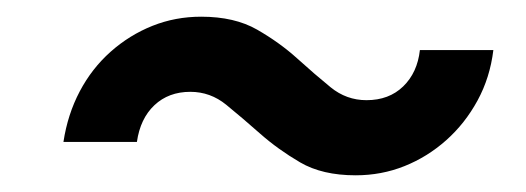

<svg xmlns="http://www.w3.org/2000/svg" viewBox="-20 -475 630 230"><path d="M406 -265Q366 -265 339.5 -280.5Q313 -296 291.5 -315Q270 -334 251 -349.5Q232 -365 208 -365Q182 -365 165 -349Q148 -333 144 -305H56Q61 -338 75.5 -365.5Q90 -393 112.5 -413Q135 -433 162.5 -444Q190 -455 221 -455Q261 -455 288 -439.5Q315 -424 336 -405Q357 -386 376 -370.5Q395 -355 419 -355Q446 -355 463 -371.5Q480 -388 483 -415H571Q567 -382 552 -354.5Q537 -327 514.5 -307Q492 -287 464.5 -276Q437 -265 406 -265Z"/></svg>

Font: Retni Sans Medium
Style: Italic
Weight: 500
Italic angle: -8°
Designer: Vitaly Kuzmin
Foundry: ParaType Ltd.
Version: Version 1.00;June 10, 2019;FontCreator 11.5.0.2425 64-bit; t